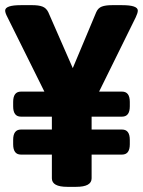

<svg xmlns="http://www.w3.org/2000/svg" viewBox="-26 -722 554 744"><path d="M55 -123Q25 -123 25 -163V-180Q25 -220 55 -220H175V-270H55Q25 -270 25 -310V-327Q25 -367 55 -367H146L3 -655Q-6 -672 -6 -681Q-6 -702 55 -702H100Q124 -702 138.5 -696.5Q153 -691 161 -675L256 -458L347 -675Q354 -691 368.5 -696.5Q383 -702 408 -702H447Q508 -702 508 -681Q508 -672 500 -655L358 -367H447Q477 -367 477 -327V-310Q477 -270 447 -270H329V-220H447Q477 -220 477 -180V-163Q477 -123 447 -123H329V-31Q329 2 269 2H235Q175 2 175 -31V-123Z"/></svg>

Font: Asap Semi Condensed
Style: Bold
Weight: 700
Width: 4
Designer: Pablo Cosgaya
Foundry: Omnibus-Type
Version: Version 3.001; ttfautohint (v1.8.4.7-5d5b)